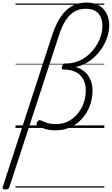

<svg xmlns="http://www.w3.org/2000/svg" viewBox="-122 -1008 881 1513"><path d="M-80 485Q-91 485 -98 480Q-105 475 -100 464L291 -737Q316 -812 352 -868.5Q388 -925 439 -956.5Q490 -988 560 -988Q602 -988 635 -975.5Q668 -963 691 -939Q714 -915 726.5 -881Q739 -847 739 -805Q738 -770 729 -735Q720 -700 703 -666Q686 -632 662.5 -602Q639 -572 609.5 -547Q580 -522 546 -505Q512 -488 474 -480Q516 -468 545.5 -442.5Q575 -417 591 -379Q607 -341 607 -292Q607 -231 586 -175Q565 -119 527 -75.5Q489 -32 435.5 -6.5Q382 19 317 19Q270 19 236.5 9Q203 -1 179 -13Q169 -18 167 -26.5Q165 -35 171 -46Q177 -57 184 -60Q191 -63 200 -59Q227 -46 254 -38Q281 -30 320 -30Q372 -30 414.5 -51.5Q457 -73 488.5 -110.5Q520 -148 537 -195Q554 -242 554 -294Q554 -347 533.5 -384Q513 -421 475 -440.5Q437 -460 382 -460H376Q367 -460 365.5 -467.5Q364 -475 368 -487Q372 -497 377 -502.5Q382 -508 389 -508H402Q442 -508 479 -520.5Q516 -533 547.5 -554.5Q579 -576 604.5 -605Q630 -634 648 -667Q666 -700 675.5 -734Q685 -768 685 -802Q685 -845 670.5 -876Q656 -907 627 -923Q598 -939 555 -939Q497 -939 457 -912Q417 -885 389.5 -838Q362 -791 342 -728L-48 466Q-51 475 -58 480Q-65 485 -80 485ZM0 460H700V470H0ZM0 -20H700V0H0ZM0 -505H700V-500H0ZM0 -980H700V-970H0Z"/></svg>

Font: Playwrite NO Guides
Style: Regular
Weight: 400
Designer: Veronika Burian, José Scaglione
Foundry: TypeTogether
Version: Version 1.003